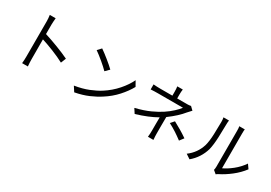

<svg xmlns="http://www.w3.org/2000/svg" viewBox="29 -1767 3923 2775"><g transform="rotate(30 1990.0 -379.5)"><path d="M847 -342 813 -257Q727 -303 617 -347Q507 -391 420 -418L421 -88Q421 -64 422.5 -30Q424 4 427 30H331Q334 5 335.5 -27.5Q337 -60 337 -88V-670Q337 -691 335 -720.5Q333 -750 329 -774H427Q425 -750 422.5 -721.5Q420 -693 420 -670V-507Q523 -475 643 -429Q763 -383 847 -342Z M1227 -733Q1284 -694 1360 -632.5Q1436 -571 1482 -526L1419 -463Q1378 -506 1303.5 -568.5Q1229 -631 1170 -672ZM1141 -63Q1272 -84 1371 -124Q1470 -164 1541 -209Q1658 -284 1744.5 -383Q1831 -482 1875 -577L1923 -492Q1871 -397 1786 -303Q1701 -209 1587 -137Q1512 -88 1415.5 -46.5Q1319 -5 1194 19Z M2755 -655 2807 -605Q2803 -601 2799 -597Q2773 -570 2751 -545Q2670 -444 2525 -337Q2525 -272 2524 -190Q2524 -116 2524 -68Q2524 -19 2529 36Q2529 39 2529 42H2438Q2441 19 2442.5 -11.5Q2444 -42 2444 -68Q2444 -110 2444 -169Q2445 -233 2445 -286Q2308 -207 2107 -147L2059 -221Q2200 -256 2298.5 -301Q2397 -346 2464 -391Q2532 -436 2586 -486.5Q2640 -537 2667 -574H2252Q2226 -574 2190 -573Q2154 -572 2130 -570V-654Q2155 -651 2190.5 -650Q2226 -649 2251 -649H2447V-713Q2447 -734 2445.5 -759Q2444 -784 2441 -801H2533Q2530 -784 2528.5 -759Q2527 -734 2527 -713V-649H2692Q2727 -649 2755 -655ZM2613 -288 2665 -347Q2733 -310 2786 -279Q2839 -248 2906 -202L2854 -134Q2791 -181 2736.5 -216.5Q2682 -252 2613 -288Z M3121 24 3046 -26Q3174 -121 3220 -272Q3241 -347 3245.5 -469Q3250 -591 3250 -674Q3250 -719 3243 -747H3335Q3335 -743 3334 -737Q3330 -710 3330 -675Q3330 -592 3324.5 -462Q3319 -332 3299 -250Q3251 -85 3121 24ZM3557 23 3504 -21Q3511 -47 3511 -77V-676Q3511 -725 3506 -745Q3505 -748 3505 -750H3597Q3593 -733 3593 -676V-99Q3664 -131 3744.5 -195Q3825 -259 3884 -345L3932 -277Q3865 -188 3772.5 -116Q3680 -44 3591 0Q3570 11 3557 23Z"/></g></svg>

Font: Noto Sans CJK KR Regular (TTF)
Style: Regular
Weight: 400
Designer: Ryoko NISHIZUKA 西塚涼子 (kana & ideographs); Paul D. Hunt (Latin, Greek & Cyrillic); Wenlong ZHANG 张文龙 (bopomofo); Sandoll 
Foundry: Adobe Systems Incorporated
Version: Version 1.004;PS 1.004;hotconv 1.0.82;makeotf.lib2.5.63406